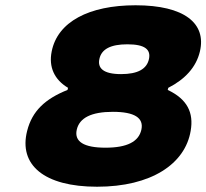

<svg xmlns="http://www.w3.org/2000/svg" viewBox="-20 -699 782 728"><path d="M408 -275C490 -275 526 -252 516 -207C506 -162 462 -139 380 -139C298 -139 261 -162 271 -207C281 -252 326 -275 408 -275ZM83 -203C50 -74 147 9 348 9C553 9 682 -77 703 -203C715 -272 690 -323 616 -358L618 -366C681 -398 724 -444 738 -504C763 -610 680 -679 494 -679C317 -679 198 -616 176 -504C164 -445 186 -397 238 -366L236 -358C151 -324 102 -278 83 -203ZM357 -476C365 -513 400 -531 463 -531C530 -531 552 -511 545 -476C537 -437 502 -418 439 -418C371 -418 349 -441 357 -476Z"/></svg>

Font: LT Wave Black
Style: Italic
Weight: 900
Designer: Daniel Lyons
Version: Version 2.5 (Glyphs App)